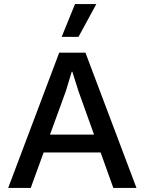

<svg xmlns="http://www.w3.org/2000/svg" viewBox="-20 -917 705 937"><path d="M471 -173H193L130 0H20L269 -660H397L646 0H533ZM439 -260 363 -472 333 -567H330L302 -474L224 -260ZM450 -897 363 -737H281L346 -897Z"/></svg>

Font: Work Sans Medium
Style: Regular
Weight: 500
Designer: Wei Huang
Foundry: Wei Huang
Version: Version 1.500